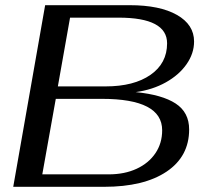

<svg xmlns="http://www.w3.org/2000/svg" viewBox="-20 -720 790 740"><path d="M154 -700H480Q596 -700 662 -662.5Q728 -625 728 -560Q728 -514 699 -472.5Q670 -431 619 -402.5Q568 -374 503 -365Q605 -355 657 -321Q709 -287 709 -221Q709 -117 622 -58.5Q535 0 381 0H31ZM387 -387Q496 -387 560 -431.5Q624 -476 624 -553Q624 -652 437 -652H250L203 -387ZM399 -48Q460 -48 506.5 -69.5Q553 -91 579 -129.5Q605 -168 605 -218Q605 -339 373 -339H195L143 -48Z"/></svg>

Font: Fahkwang
Style: Italic
Weight: 400
Italic angle: -10°
Version: Version 1.000; ttfautohint (v1.6)